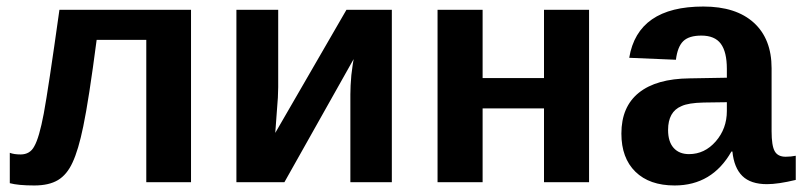

<svg xmlns="http://www.w3.org/2000/svg" viewBox="-20 -558 2457 588"><path d="M565 0H428V-436H276Q252 -252 235 -171Q220 -98 202 -60Q185 -23 157.5 -6.5Q130 10 85 10Q36 10 10 3V-90Q23 -85 43 -85Q72 -85 85 -110Q100 -136 114 -210Q128 -285 162 -528H565Z M704 -528H832V-291Q832 -263 828 -219L823 -151L1041 -528H1180V0H1053V-269Q1053 -294 1056 -328Q1061 -368 1063 -377L851 0H704Z M1320 -528H1458V-319H1646V-528H1784V0H1646V-226H1458V0H1320Z M2046 10Q1969 10 1926 -32Q1883 -74 1883 -149Q1883 -231 1936.5 -274Q1990 -317 2092 -318L2206 -320V-347Q2206 -399 2187.5 -424Q2169 -449 2128 -449Q2090 -449 2072.5 -432Q2055 -415 2050 -375L1907 -381Q1933 -538 2134 -538Q2234 -538 2288.5 -488.5Q2343 -439 2343 -349V-156Q2343 -112 2352.5 -95Q2362 -78 2386 -78Q2402 -78 2417 -81V-7Q2363 6 2329 6Q2279 6 2253.5 -19Q2228 -44 2223 -94H2220Q2161 10 2046 10ZM2206 -218V-245L2135 -244Q2088 -243 2067 -233Q2026 -216 2026 -160Q2026 -124 2043 -105Q2060 -86 2090 -86Q2138 -86 2172 -125Q2206 -164 2206 -218Z"/></svg>

Font: Libra Sans
Style: Bold
Weight: 700
Foundry: Context Ltd
Version: Version 1.000